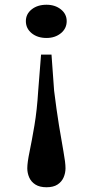

<svg xmlns="http://www.w3.org/2000/svg" viewBox="-20 -733 391 809"><path d="M197 -503 208 -351Q218 -270 228.5 -205Q239 -140 247.5 -94Q256 -48 256 -24Q256 -4 248 14.5Q240 33 222.5 44.5Q205 56 176 56Q147 56 129 44.5Q111 33 103 14.5Q95 -4 95 -24Q95 -48 104.5 -93.5Q114 -139 125 -204Q136 -269 141 -351L153 -503ZM176 -573Q138 -573 113.5 -593Q89 -613 89 -644Q89 -674 113.5 -693.5Q138 -713 176 -713Q212 -713 236.5 -693.5Q261 -674 261 -644Q261 -613 236.5 -593Q212 -573 176 -573Z"/></svg>

Font: BioRhyme ExtraBold Medium
Style: Regular
Weight: 500
Version: Version 1.600;gftools[0.9.33]